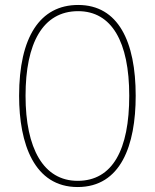

<svg xmlns="http://www.w3.org/2000/svg" viewBox="-20 -744 624 774"><path d="M527 -358C527 -576 457 -724 295 -724C141 -724 57 -594 57 -358C57 -164 118 10 293 10C467 10 527 -158 527 -358ZM83 -358C83 -569 152 -699 295 -699C430 -699 501 -576 501 -358C501 -141 434 -15 293 -15C155 -15 83 -146 83 -358Z"/></svg>

Font: Noto Sans Gurmukhi Condensed Thin
Style: Regular
Weight: 100
Width: 3
Designer: Jelle Bosma - Monotype Design Team
Foundry: Monotype Imaging Inc.
Version: Version 2.004